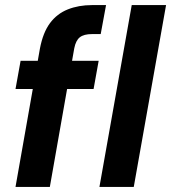

<svg xmlns="http://www.w3.org/2000/svg" viewBox="-20 -735 673 755"><path d="M41 0 137 -544Q149 -607 176.5 -644Q204 -681 246.5 -698Q289 -715 342 -715H397L376 -601H342Q310 -601 294 -588.5Q278 -576 272 -545L176 0ZM41 -385 61 -496H368L348 -385ZM371 0 498 -715H633L506 0Z"/></svg>

Font: DM Sans 28pt
Style: Bold Italic
Weight: 700
Italic angle: -10°
Version: Version 4.004;gftools[0.9.30]